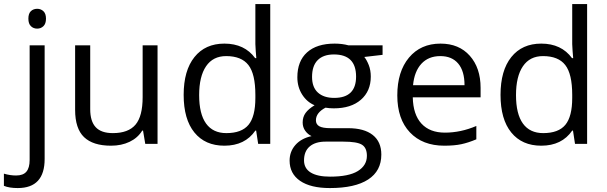

<svg xmlns="http://www.w3.org/2000/svg" viewBox="-70 -726 3063 969"><path d="M19.5 223.1Q-23.4 223.1 -50.3 211.9V150.4Q-19 159.7 11.2 159.7Q46.9 159.7 63.2 140.4Q79.6 121.1 79.6 81.5V-497.1H155.3V76.2Q155.3 223.1 19.5 223.1ZM73.2 -631.8Q73.2 -657.7 85.9 -669.7Q98.6 -681.6 117.7 -681.6Q136.2 -681.6 149.2 -669.4Q162.1 -657.2 162.1 -631.8Q162.1 -606.4 149.2 -594Q136.2 -581.5 117.7 -581.5Q98.6 -581.5 85.9 -594Q73.2 -606.4 73.2 -631.8Z M385.3 -497.1V-174.8Q385.3 -113.8 413.1 -84Q440.9 -54.2 499.5 -54.2Q577.6 -54.2 613.8 -96.7Q649.9 -139.2 649.9 -235.8V-497.1H725.1V0H663.1L651.9 -66.9H647.9Q625 -29.8 584 -10.3Q543 9.3 490.2 9.3Q399.4 9.3 354.2 -33.9Q309.1 -77.1 309.1 -171.9V-497.1Z M1222.7 -66.9H1218.8Q1166.5 9.3 1062.5 9.3Q965.3 9.3 911.1 -57.4Q856.9 -124 856.9 -247.1Q856.9 -370.1 911.4 -438Q965.8 -505.9 1062.5 -505.9Q1164.1 -505.9 1217.8 -432.6H1223.6L1220.7 -468.3L1218.8 -503.4V-705.6H1293.9V0H1232.9ZM1072.3 -54.2Q1149.4 -54.2 1184.1 -95.9Q1218.8 -137.7 1218.8 -231.4V-247.1Q1218.8 -353 1183.6 -397.9Q1148.4 -442.9 1071.3 -442.9Q1004.9 -442.9 970 -391.6Q935.1 -340.3 935.1 -246.1Q935.1 -150.9 970 -102.5Q1004.9 -54.2 1072.3 -54.2Z M1860.8 -497.1V-449.2L1768.6 -438.5Q1781.2 -422.9 1791.3 -397.2Q1801.3 -371.6 1801.3 -339.4Q1801.3 -266.1 1751.5 -222.7Q1701.7 -179.2 1614.3 -179.2Q1592.3 -179.2 1572.8 -182.6Q1524.4 -157.2 1524.4 -118.7Q1524.4 -98.6 1541.3 -88.9Q1558.1 -79.1 1599.1 -79.1H1687Q1767.6 -79.1 1811 -44.9Q1854.5 -10.7 1854.5 54.2Q1854.5 136.7 1788.1 179.9Q1721.7 223.1 1594.7 223.1Q1497.6 223.1 1444.6 186.8Q1391.6 150.4 1391.6 84.5Q1391.6 39.1 1420.7 5.9Q1449.7 -27.3 1502.4 -39.1Q1483.4 -47.9 1470.5 -65.9Q1457.5 -84 1457.5 -107.9Q1457.5 -135.3 1471.9 -155.5Q1486.3 -175.8 1517.6 -194.8Q1479 -210.9 1454.8 -249Q1430.7 -287.1 1430.7 -335.9Q1430.7 -417.5 1479.7 -461.7Q1528.8 -505.9 1618.7 -505.9Q1657.2 -505.9 1689 -497.1ZM1464.4 83.5Q1464.4 124 1498.3 144.8Q1532.2 165.5 1595.7 165.5Q1690.4 165.5 1736.1 137.2Q1781.7 108.9 1781.7 60.5Q1781.7 20 1756.8 4.4Q1731.9 -11.2 1663.1 -11.2H1572.8Q1521.5 -11.2 1492.9 13.2Q1464.4 37.6 1464.4 83.5ZM1504.9 -337.9Q1504.9 -285.6 1534.4 -258.8Q1564 -231.9 1616.7 -231.9Q1727.1 -231.9 1727.1 -339.4Q1727.1 -451.2 1615.2 -451.2Q1562 -451.2 1533.4 -422.6Q1504.9 -394 1504.9 -337.9Z M2172.4 9.3Q2062.5 9.3 1998.8 -57.9Q1935.1 -125 1935.1 -244.6Q1935.1 -364.7 1994.1 -435.3Q2053.2 -505.9 2153.3 -505.9Q2246.6 -505.9 2301 -444.6Q2355.5 -383.3 2355.5 -282.7V-234.9H2013.2Q2015.1 -147.5 2057.1 -102.1Q2099.1 -56.6 2175.3 -56.6Q2255.4 -56.6 2334 -90.3V-22.9Q2293.9 -5.9 2258.5 1.7Q2223.1 9.3 2172.4 9.3ZM2152.3 -442.9Q2092.3 -442.9 2056.6 -404.1Q2021 -365.2 2014.6 -295.9H2274.4Q2274.4 -367.2 2242.7 -405Q2210.9 -442.9 2152.3 -442.9Z M2821.8 -66.9H2817.9Q2765.6 9.3 2661.6 9.3Q2564.5 9.3 2510.3 -57.4Q2456.1 -124 2456.1 -247.1Q2456.1 -370.1 2510.5 -438Q2564.9 -505.9 2661.6 -505.9Q2763.2 -505.9 2816.9 -432.6H2822.8L2819.8 -468.3L2817.9 -503.4V-705.6H2893.1V0H2832ZM2671.4 -54.2Q2748.5 -54.2 2783.2 -95.9Q2817.9 -137.7 2817.9 -231.4V-247.1Q2817.9 -353 2782.7 -397.9Q2747.6 -442.9 2670.4 -442.9Q2604 -442.9 2569.1 -391.6Q2534.2 -340.3 2534.2 -246.1Q2534.2 -150.9 2569.1 -102.5Q2604 -54.2 2671.4 -54.2Z"/></svg>

Font: Bpm'online Open Sans
Style: Regular
Weight: 400
Foundry: Ascender Corporation
Version: Version 1.10